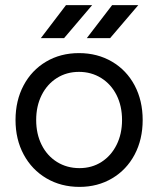

<svg xmlns="http://www.w3.org/2000/svg" viewBox="-20 -720 620 752"><path d="M40.8 -250Q40.8 -326 72.4 -385.5Q104 -445 160.5 -478.5Q217 -512 289.3 -512Q361.6 -512 418.7 -478.5Q475.7 -445 507.3 -385.5Q538.8 -326 538.8 -250Q538.8 -174 507.3 -114.5Q475.7 -55 419.2 -21.5Q362.6 12 291.4 12Q219.1 12 162 -21.5Q105 -55 72.9 -114.5Q40.8 -174 40.8 -250ZM458 -250Q458 -304.7 436.6 -347.5Q415.1 -390.2 376.4 -414.4Q337.6 -438.5 289.3 -438.5Q241 -438.5 202.7 -414.4Q164.5 -390.2 143.1 -347.4Q121.7 -304.6 121.7 -250Q121.7 -195.4 143.1 -152.6Q164.5 -109.8 203.3 -85.6Q242.1 -61.5 291.3 -61.5Q339.7 -61.5 377.4 -85.6Q415.2 -109.8 436.6 -152.6Q458 -195.4 458 -250ZM419.2 -700H521.7L411.3 -570.7H320ZM238.5 -700H341L231 -570.7H140Z"/></svg>

Font: Oak Sans Light
Style: Regular
Weight: 400
Designer: Erik Kennedy, Walven
Foundry: Erik Kennedy, Walven
Version: Version 1.100;Glyphs 3.1.2 (3151)